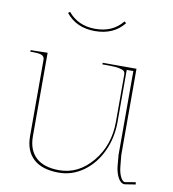

<svg xmlns="http://www.w3.org/2000/svg" viewBox="-81 -793 782 866"><g transform="rotate(10 310.0 -359.5)"><path d="M294.9 -665Q375 -665 419.4 -720.7L428.2 -714.4Q380.9 -654.8 294.9 -654.8Q210 -654.8 162.1 -714.4L170.4 -720.7Q216.3 -665 294.9 -665ZM24.9 -520H37.6L102.5 -521.5V-139.2Q102.5 -75.7 139.2 -42.2Q175.8 -8.8 245.1 -8.8Q333.5 -8.8 396.7 -84.7Q460 -160.6 460 -269V-484.9Q460 -493.7 455.8 -499Q451.7 -504.4 434.3 -508.5Q417 -512.7 384.8 -512.7H355V-520H509.8V-124.5L514.6 -74.7Q517.1 -46.4 526.4 -27.1Q535.6 -7.8 546.9 -7.3L595.2 -15.6L597.2 -5.4L548.3 2.4H547.4Q529.3 2.4 517.1 -20.5Q504.9 -43.5 502 -73.7L497.6 -124V-507.3H467.3V-269Q467.3 -195.8 438.2 -133.5Q409.2 -71.3 357.9 -34.4Q306.6 2.4 245.1 2.4Q169.4 2.4 129.6 -33.7Q89.8 -69.8 89.8 -137.7V-487.3Q89.8 -501.5 78.1 -507.1Q66.4 -512.7 37.6 -512.7H24.9Z"/></g></svg>

Font: ZnikomitNo25
Style: Regular
Weight: 100
Designer: gluk
Foundry: gluk
Version: Version 0.56